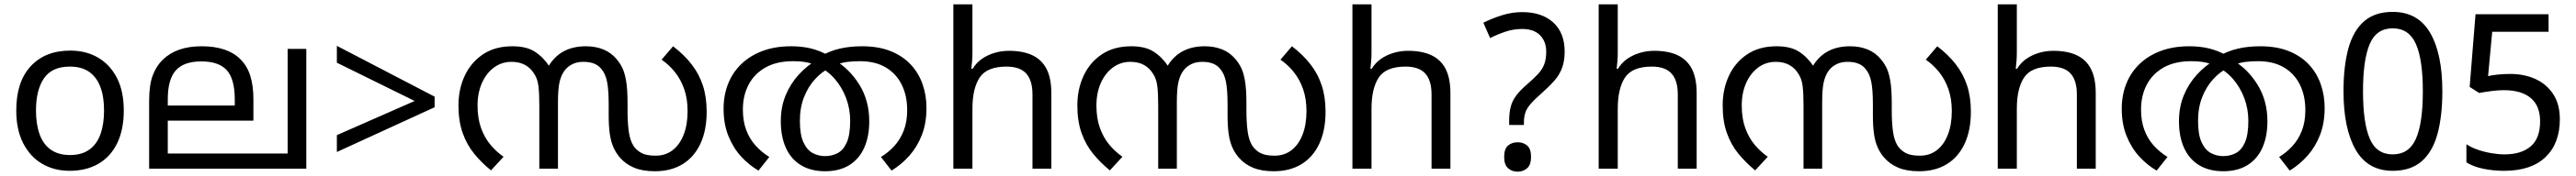

<svg xmlns="http://www.w3.org/2000/svg" viewBox="-20 -780 11885 814"><path d="M551 -269Q551 -180 520.5 -117.5Q490 -55 434 -22.5Q378 10 301 10Q230 10 174.5 -22.5Q119 -55 87 -117.5Q55 -180 55 -269Q55 -402 122 -474Q189 -546 304 -546Q377 -546 432.5 -513.5Q488 -481 519.5 -419.5Q551 -358 551 -269ZM146 -269Q146 -206 162.5 -159.5Q179 -113 214 -88Q249 -63 303 -63Q357 -63 392 -88Q427 -113 443.5 -159.5Q460 -206 460 -269Q460 -333 443 -378Q426 -423 391.5 -447.5Q357 -472 302 -472Q220 -472 183 -418Q146 -364 146 -269Z M1393 -554V0H668V-313Q668 -387 684.5 -431Q701 -475 731 -504Q763 -535 807.5 -550.5Q852 -566 910 -566Q970 -566 1014.5 -551Q1059 -536 1088 -507Q1120 -476 1134.5 -429.5Q1149 -383 1149 -322V-222H754V-70H1307V-554ZM909 -496Q828 -496 791 -454.5Q754 -413 754 -321V-292H1063V-320Q1063 -415 1026 -455.5Q989 -496 909 -496Z M1534 -155 1893 -313 1534 -490V-568L1985 -333V-284L1534 -77Z M2683 -566Q2727 -566 2763 -551.5Q2799 -537 2824 -507Q2838 -491 2849.5 -469Q2861 -447 2868 -408Q2875 -369 2875 -303V-269Q2875 -214 2880.5 -173Q2886 -132 2902 -106Q2916 -85 2939 -72.5Q2962 -60 3005 -60Q3050 -60 3083 -85.5Q3116 -111 3134 -157.5Q3152 -204 3152 -266Q3152 -323 3136.5 -367.5Q3121 -412 3094 -446Q3067 -480 3032 -504L3085 -566Q3136 -527 3170.5 -482.5Q3205 -438 3222.5 -384.5Q3240 -331 3240 -263Q3240 -177 3211 -115Q3182 -53 3128.5 -20.5Q3075 12 3001 12Q2944 12 2905 -4.5Q2866 -21 2840 -51Q2821 -73 2809.5 -99.5Q2798 -126 2793 -161.5Q2788 -197 2788 -246V-295Q2788 -365 2780.5 -402Q2773 -439 2755 -460Q2742 -477 2721.5 -485.5Q2701 -494 2671 -494Q2643 -494 2622 -484Q2601 -474 2587 -457Q2570 -436 2562 -403.5Q2554 -371 2554 -309V0H2468V-292Q2468 -348 2464 -381Q2460 -414 2446 -436Q2429 -465 2402.5 -479.5Q2376 -494 2340 -494Q2294 -494 2258.5 -467.5Q2223 -441 2203 -395.5Q2183 -350 2183 -292Q2183 -232 2199.5 -187Q2216 -142 2243 -110Q2270 -78 2303 -55L2245 8Q2202 -27 2168 -68.5Q2134 -110 2114.5 -164.5Q2095 -219 2095 -292Q2095 -368 2124 -430Q2153 -492 2208.5 -529Q2264 -566 2344 -566Q2409 -566 2448 -540.5Q2487 -515 2515 -472L2510 -473Q2538 -520 2581 -543Q2624 -566 2683 -566Z M3786 12Q3721 12 3675 -16Q3629 -44 3605.5 -96Q3582 -148 3582 -219Q3582 -285 3604 -338.5Q3626 -392 3664 -434Q3702 -476 3750 -504L3765 -520Q3809 -545 3855.5 -555.5Q3902 -566 3957 -566Q4032 -566 4087.5 -544Q4143 -522 4180 -483Q4217 -444 4235.5 -392Q4254 -340 4254 -281Q4254 -211 4233 -156.5Q4212 -102 4176 -61Q4140 -20 4093 9L4044 -54Q4077 -74 4104.5 -103.5Q4132 -133 4148.5 -174.5Q4165 -216 4165 -271Q4165 -337 4140 -388Q4115 -439 4066.5 -468Q4018 -497 3947 -497Q3917 -497 3891.5 -494Q3866 -491 3841 -482L3810 -467Q3772 -449 3740 -414Q3708 -379 3689 -330.5Q3670 -282 3670 -221Q3670 -157 3686.5 -121.5Q3703 -86 3729.5 -72Q3756 -58 3786 -58Q3817 -58 3843.5 -71.5Q3870 -85 3886 -120.5Q3902 -156 3902 -221Q3902 -277 3883 -327Q3864 -377 3831 -415Q3798 -453 3754 -473L3733 -483Q3710 -491 3688 -494Q3666 -497 3638 -497Q3563 -497 3511.5 -468Q3460 -439 3433.5 -388.5Q3407 -338 3407 -273Q3407 -221 3422 -180Q3437 -139 3464.5 -108Q3492 -77 3529 -54L3479 9Q3436 -16 3399.5 -55.5Q3363 -95 3340.5 -150.5Q3318 -206 3318 -277Q3318 -339 3338.5 -391.5Q3359 -444 3399 -483Q3439 -522 3497 -544Q3555 -566 3630 -566Q3679 -566 3720.5 -556Q3762 -546 3803 -523L3828 -503Q3898 -463 3944 -389Q3990 -315 3990 -219Q3990 -148 3966.5 -96Q3943 -44 3897.5 -16Q3852 12 3786 12Z M4466 -537Q4466 -518 4464.5 -498Q4463 -478 4461 -462H4467Q4484 -490 4510 -508Q4536 -526 4568 -535.5Q4600 -545 4634 -545Q4699 -545 4742.5 -524.5Q4786 -504 4808 -461Q4830 -418 4830 -349V0H4743V-343Q4743 -408 4714 -440Q4685 -472 4623 -472Q4533 -472 4499.5 -421.5Q4466 -371 4466 -277V0H4378V-760H4466Z M5538 -566Q5582 -566 5618 -551.5Q5654 -537 5679 -507Q5693 -491 5704.5 -469Q5716 -447 5723 -408Q5730 -369 5730 -303V-269Q5730 -214 5735.5 -173Q5741 -132 5757 -106Q5771 -85 5794 -72.5Q5817 -60 5860 -60Q5905 -60 5938 -85.5Q5971 -111 5989 -157.5Q6007 -204 6007 -266Q6007 -323 5991.5 -367.5Q5976 -412 5949 -446Q5922 -480 5887 -504L5940 -566Q5991 -527 6025.5 -482.5Q6060 -438 6077.5 -384.5Q6095 -331 6095 -263Q6095 -177 6066 -115Q6037 -53 5983.5 -20.5Q5930 12 5856 12Q5799 12 5760 -4.5Q5721 -21 5695 -51Q5676 -73 5664.5 -99.5Q5653 -126 5648 -161.5Q5643 -197 5643 -246V-295Q5643 -365 5635.5 -402Q5628 -439 5610 -460Q5597 -477 5576.5 -485.5Q5556 -494 5526 -494Q5498 -494 5477 -484Q5456 -474 5442 -457Q5425 -436 5417 -403.5Q5409 -371 5409 -309V0H5323V-292Q5323 -348 5319 -381Q5315 -414 5301 -436Q5284 -465 5257.5 -479.5Q5231 -494 5195 -494Q5149 -494 5113.5 -467.5Q5078 -441 5058 -395.5Q5038 -350 5038 -292Q5038 -232 5054.5 -187Q5071 -142 5098 -110Q5125 -78 5158 -55L5100 8Q5057 -27 5023 -68.5Q4989 -110 4969.5 -164.5Q4950 -219 4950 -292Q4950 -368 4979 -430Q5008 -492 5063.5 -529Q5119 -566 5199 -566Q5264 -566 5303 -540.5Q5342 -515 5370 -472L5365 -473Q5393 -520 5436 -543Q5479 -566 5538 -566Z M6307 -537Q6307 -518 6305.5 -498Q6304 -478 6302 -462H6308Q6325 -490 6351 -508Q6377 -526 6409 -535.5Q6441 -545 6475 -545Q6540 -545 6583.5 -524.5Q6627 -504 6649 -461Q6671 -418 6671 -349V0H6584V-343Q6584 -408 6555 -440Q6526 -472 6464 -472Q6374 -472 6340.5 -421.5Q6307 -371 6307 -277V0H6219V-760H6307Z M6942 -202V-220Q6942 -258 6949 -285.5Q6956 -313 6974.5 -338Q6993 -363 7025 -390Q7056 -417 7075.5 -438Q7095 -459 7104 -483Q7113 -507 7113 -541Q7113 -588 7084.5 -617Q7056 -646 7002 -646Q6962 -646 6925 -633.5Q6888 -621 6854 -604L6823 -675Q6863 -695 6909 -709.5Q6955 -724 7002 -724Q7093 -724 7145.5 -676Q7198 -628 7198 -542Q7198 -499 7186.5 -467Q7175 -435 7151.5 -408Q7128 -381 7093 -350Q7060 -321 7042 -300.5Q7024 -280 7017 -260Q7010 -240 7010 -211V-202ZM6981 14Q6955 14 6937 -2Q6919 -18 6919 -54Q6919 -92 6937 -107Q6955 -122 6981 -122Q7007 -122 7025 -107Q7043 -92 7043 -54Q7043 -18 7025 -2Q7007 14 6981 14Z M7443 -537Q7443 -518 7441.5 -498Q7440 -478 7438 -462H7444Q7461 -490 7487 -508Q7513 -526 7545 -535.5Q7577 -545 7611 -545Q7676 -545 7719.5 -524.5Q7763 -504 7785 -461Q7807 -418 7807 -349V0H7720V-343Q7720 -408 7691 -440Q7662 -472 7600 -472Q7510 -472 7476.5 -421.5Q7443 -371 7443 -277V0H7355V-760H7443Z M8515 -566Q8559 -566 8595 -551.5Q8631 -537 8656 -507Q8670 -491 8681.5 -469Q8693 -447 8700 -408Q8707 -369 8707 -303V-269Q8707 -214 8712.5 -173Q8718 -132 8734 -106Q8748 -85 8771 -72.5Q8794 -60 8837 -60Q8882 -60 8915 -85.5Q8948 -111 8966 -157.5Q8984 -204 8984 -266Q8984 -323 8968.5 -367.5Q8953 -412 8926 -446Q8899 -480 8864 -504L8917 -566Q8968 -527 9002.5 -482.5Q9037 -438 9054.5 -384.5Q9072 -331 9072 -263Q9072 -177 9043 -115Q9014 -53 8960.5 -20.5Q8907 12 8833 12Q8776 12 8737 -4.5Q8698 -21 8672 -51Q8653 -73 8641.5 -99.5Q8630 -126 8625 -161.5Q8620 -197 8620 -246V-295Q8620 -365 8612.5 -402Q8605 -439 8587 -460Q8574 -477 8553.5 -485.5Q8533 -494 8503 -494Q8475 -494 8454 -484Q8433 -474 8419 -457Q8402 -436 8394 -403.5Q8386 -371 8386 -309V0H8300V-292Q8300 -348 8296 -381Q8292 -414 8278 -436Q8261 -465 8234.5 -479.5Q8208 -494 8172 -494Q8126 -494 8090.5 -467.5Q8055 -441 8035 -395.5Q8015 -350 8015 -292Q8015 -232 8031.5 -187Q8048 -142 8075 -110Q8102 -78 8135 -55L8077 8Q8034 -27 8000 -68.5Q7966 -110 7946.5 -164.5Q7927 -219 7927 -292Q7927 -368 7956 -430Q7985 -492 8040.5 -529Q8096 -566 8176 -566Q8241 -566 8280 -540.5Q8319 -515 8347 -472L8342 -473Q8370 -520 8413 -543Q8456 -566 8515 -566Z M9284 -537Q9284 -518 9282.5 -498Q9281 -478 9279 -462H9285Q9302 -490 9328 -508Q9354 -526 9386 -535.5Q9418 -545 9452 -545Q9517 -545 9560.5 -524.5Q9604 -504 9626 -461Q9648 -418 9648 -349V0H9561V-343Q9561 -408 9532 -440Q9503 -472 9441 -472Q9351 -472 9317.5 -421.5Q9284 -371 9284 -277V0H9196V-760H9284Z M10236 12Q10171 12 10125 -16Q10079 -44 10055.5 -96Q10032 -148 10032 -219Q10032 -285 10054 -338.5Q10076 -392 10114 -434Q10152 -476 10200 -504L10215 -520Q10259 -545 10305.5 -555.5Q10352 -566 10407 -566Q10482 -566 10537.5 -544Q10593 -522 10630 -483Q10667 -444 10685.5 -392Q10704 -340 10704 -281Q10704 -211 10683 -156.5Q10662 -102 10626 -61Q10590 -20 10543 9L10494 -54Q10527 -74 10554.5 -103.5Q10582 -133 10598.5 -174.5Q10615 -216 10615 -271Q10615 -337 10590 -388Q10565 -439 10516.5 -468Q10468 -497 10397 -497Q10367 -497 10341.5 -494Q10316 -491 10291 -482L10260 -467Q10222 -449 10190 -414Q10158 -379 10139 -330.5Q10120 -282 10120 -221Q10120 -157 10136.5 -121.5Q10153 -86 10179.5 -72Q10206 -58 10236 -58Q10267 -58 10293.5 -71.5Q10320 -85 10336 -120.5Q10352 -156 10352 -221Q10352 -277 10333 -327Q10314 -377 10281 -415Q10248 -453 10204 -473L10183 -483Q10160 -491 10138 -494Q10116 -497 10088 -497Q10013 -497 9961.5 -468Q9910 -439 9883.5 -388.5Q9857 -338 9857 -273Q9857 -221 9872 -180Q9887 -139 9914.5 -108Q9942 -77 9979 -54L9929 9Q9886 -16 9849.5 -55.5Q9813 -95 9790.5 -150.5Q9768 -206 9768 -277Q9768 -339 9788.5 -391.5Q9809 -444 9849 -483Q9889 -522 9947 -544Q10005 -566 10080 -566Q10129 -566 10170.5 -556Q10212 -546 10253 -523L10278 -503Q10348 -463 10394 -389Q10440 -315 10440 -219Q10440 -148 10416.5 -96Q10393 -44 10347.5 -16Q10302 12 10236 12Z M11018 10Q10903 10 10847 -87.5Q10791 -185 10791 -358Q10791 -474 10813.5 -556Q10836 -638 10886 -681.5Q10936 -725 11018 -725Q11134 -725 11190.5 -628.5Q11247 -532 11247 -358Q11247 -243 11224.5 -160.5Q11202 -78 11151.5 -34Q11101 10 11018 10ZM11018 -66Q11093 -66 11125 -138Q11157 -210 11157 -358Q11157 -504 11125 -576.5Q11093 -649 11018 -649Q10943 -649 10912 -576.5Q10881 -504 10881 -358Q10881 -212 10912 -139Q10943 -66 11018 -66Z M11532 10Q11482 10 11436 0.5Q11390 -9 11358 -29V-113Q11380 -98 11410.5 -87.5Q11441 -77 11474 -71.5Q11507 -66 11534 -66Q11611 -66 11654.5 -103Q11698 -140 11698 -219Q11698 -290 11655 -326.5Q11612 -363 11530 -363Q11504 -363 11470.5 -358.5Q11437 -354 11417 -350L11373 -378L11400 -714H11737V-633H11477L11458 -428Q11474 -432 11501.5 -435Q11529 -438 11560 -438Q11625 -438 11676.5 -414.5Q11728 -391 11758.5 -344.5Q11789 -298 11789 -229Q11789 -117 11723 -53.5Q11657 10 11532 10Z"/></svg>

Font: hexlmalayalam05
Style: Book
Weight: 400
Designer: Jelle Bosma - Monotype Design Team
Foundry: Monotype Imaging Inc.
Version: Version 2.003